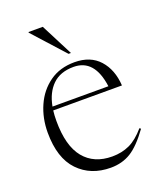

<svg xmlns="http://www.w3.org/2000/svg" viewBox="-138 -819 763 915"><g transform="rotate(-20 243.5 -361.0)"><path d="M273 -522Q353.5 -522 398.5 -472Q443.5 -422 448.5 -340.5H100Q97 -316 97 -288Q97 -161.5 147.5 -99.8Q198 -38 290.5 -38Q338.5 -38 377.8 -56Q417 -74 457 -120.5L463.5 -115.5Q412.5 -45 368 -17.5Q323.5 10 265.5 10Q164.5 10 101.8 -55.2Q39 -120.5 39 -250Q39 -323 66.5 -385Q94 -447 146.5 -484.5Q199 -522 273 -522ZM261.5 -502.5Q193.5 -502.5 154.5 -464.2Q115.5 -426 103 -359H386.5Q367.5 -502.5 261.5 -502.5ZM273 -569H261L117 -728.5V-732H189.5Z"/></g></svg>

Font: Newsreader 72pt Light
Style: Regular
Weight: 300
Designer: Hugues Gentile
Foundry: Production Type
Version: Version 1.003; ttfautohint (v1.8.3)